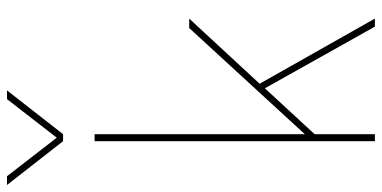

<svg xmlns="http://www.w3.org/2000/svg" viewBox="-341 -799 1090 548"><g transform="rotate(-90 204.0 -525.0)"><path d="M0 0ZM425 0H402L226 -314L95 -172V0H75V-800H95V-200L398 -530H425L239 -329ZM220 -890ZM95 -890H75L-50 -1050H-25L85 -908L195 -1050H220Z"/></g></svg>

Font: Tanohe Sans Thin
Style: Regular
Weight: 100
Designer: Village Type and Design LLC & Cristiano Sobral
Foundry: Cooper Hewitt Smithsonian Design Museum
Version: Version 1.00;September 29, 2021;FontCreator 13.0.0.2655 64-b